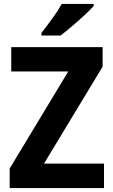

<svg xmlns="http://www.w3.org/2000/svg" viewBox="-20 -953 574 973"><path d="M507 0H29V-99L326 -591H37V-714H500V-615L203 -124H507ZM455 -923Q438 -904 408 -876Q378 -848 345 -820Q312 -792 287 -773H190V-786Q215 -818 244.5 -858.5Q274 -899 293 -933H455Z"/></svg>

Font: Noto Sans Hebrew SemiCondensed
Style: Bold
Weight: 700
Width: 4
Designer: Monotype Design Team
Foundry: Monotype Imaging Inc.
Version: Version 2.004; ttfautohint (v1.8.4.7-5d5b)